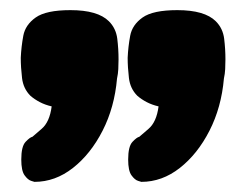

<svg xmlns="http://www.w3.org/2000/svg" viewBox="-20 -711 488 379"><path d="M48 -352Q48 -352 41.5 -354Q35 -356 28.5 -365Q22 -374 22 -396Q22 -422 30.5 -431Q39 -440 44 -441Q46 -443 62 -456.5Q78 -470 82 -501Q69 -504 58.5 -509.5Q48 -515 40 -522Q26 -536 23.5 -557Q21 -578 21 -597Q22 -619 26 -640.5Q30 -662 50.5 -676.5Q71 -691 119 -691Q173 -691 195 -669Q209 -655 211.5 -634.5Q214 -614 214 -594Q214 -584 213.5 -574.5Q213 -565 211 -556Q206 -499 182.5 -453Q159 -407 124 -379.5Q89 -352 48 -352ZM259 -352Q259 -352 252.5 -354Q246 -356 239.5 -365Q233 -374 233 -396Q233 -422 241.5 -431Q250 -440 255 -441Q257 -443 273 -456.5Q289 -470 293 -501Q280 -504 269.5 -509.5Q259 -515 251 -522Q237 -536 234.5 -557Q232 -578 232 -597Q233 -619 237 -640.5Q241 -662 261.5 -676.5Q282 -691 330 -691Q384 -691 406 -669Q420 -655 422.5 -634.5Q425 -614 425 -594Q425 -584 424.5 -574.5Q424 -565 422 -556Q417 -499 393.5 -453Q370 -407 335 -379.5Q300 -352 259 -352Z"/></svg>

Font: Fredoka SemiExpanded
Style: Bold
Weight: 700
Width: 6
Designer: Ben Nathan
Foundry: Milena B. Brandão, Ben Nathan
Version: Version 2.001